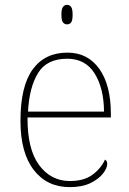

<svg xmlns="http://www.w3.org/2000/svg" viewBox="-20 -758 529 788"><path d="M266 10Q173 10 118.5 -60.5Q64 -131 64 -262Q64 -404 114 -473Q164 -542 257 -542Q340 -542 387.5 -475.5Q435 -409 435 -290V-276H93Q92 -146 140.5 -80.5Q189 -15 267 -15Q324 -15 359 -40.5Q394 -66 411 -103Q416 -100 418 -96Q420 -92 420 -85Q420 -68 402.5 -45.5Q385 -23 351 -6.5Q317 10 266 10ZM407 -300Q406 -397 368 -457Q330 -517 256 -517Q172 -517 136 -458Q100 -399 95 -300ZM255 -658Q245 -658 238.5 -666Q232 -674 232 -698Q232 -721 238.5 -729.5Q245 -738 255 -738Q266 -738 272 -729.5Q278 -721 278 -698Q278 -674 272 -666Q266 -658 255 -658Z"/></svg>

Font: Noto Serif Lao Thin
Style: Regular
Weight: 250
Designer: Monotype Design Team
Foundry: Monotype Imaging Inc.
Version: Version 2.003